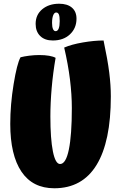

<svg xmlns="http://www.w3.org/2000/svg" viewBox="-20 -929 644 1029"><path d="M535 -712Q557 -608 565.5 -540Q574 -472 574 -412Q574 -170 497.5 -45Q421 80 271 80Q155 80 95 -9Q35 -98 35 -265Q35 -368 53 -478Q71 -588 90 -622Q109 -627 136.5 -630.5Q164 -634 190 -634Q221 -634 243.5 -630Q266 -626 278 -619Q264 -538 257 -457.5Q250 -377 250 -305Q250 -185 263.5 -117.5Q277 -50 302 -50Q333 -50 349 -127.5Q365 -205 365 -350Q365 -422 355 -503Q345 -584 324 -674Q363 -691 424 -701.5Q485 -712 535 -712ZM171 -801Q171 -850 206.5 -879.5Q242 -909 297 -909Q341 -909 365.5 -888Q390 -867 390 -829Q390 -778 355 -745Q320 -712 263 -712Q220 -712 195.5 -736Q171 -760 171 -801ZM300 -816Q300 -841 295.5 -851.5Q291 -862 281 -862Q271 -862 265 -847Q259 -832 259 -806Q259 -785 264 -773.5Q269 -762 278 -762Q289 -762 294.5 -776Q300 -790 300 -816Z"/></svg>

Font: Atma
Style: Bold
Weight: 700
Designer: Gregori Vincens, Jeremie Hornus, Riccardo Olocco, Yoann Minet.
Foundry: black foundry
Version: Version 1.102;PS 1.100;hotconv 1.0.86;makeotf.lib2.5.63406